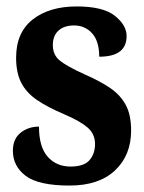

<svg xmlns="http://www.w3.org/2000/svg" viewBox="-20 -566 447 596"><path d="M196 10Q100 10 60 -20Q20 -50 20 -98Q20 -135 44 -154Q68 -173 101 -173Q101 -110 128 -79.5Q155 -49 199 -49Q241 -49 258 -69Q275 -89 275 -119Q275 -150 252 -170Q229 -190 180 -211Q128 -233 95 -255.5Q62 -278 46 -309Q30 -340 30 -387Q30 -465 81.5 -505.5Q133 -546 218 -546Q300 -546 336.5 -517Q373 -488 373 -454Q373 -390 288 -390Q288 -438 266 -462.5Q244 -487 210 -487Q179 -487 161.5 -471Q144 -455 144 -426Q144 -396 165 -378.5Q186 -361 243 -335Q289 -315 321 -293.5Q353 -272 370 -241Q387 -210 387 -161Q387 -84 337 -37Q287 10 196 10Z"/></svg>

Font: Noto Serif ExtraCondensed ExtraBold
Style: Regular
Weight: 800
Width: 2
Designer: Monotype Design Team
Foundry: Monotype Imaging Inc.
Version: Version 2.013; ttfautohint (v1.8.4.7-5d5b)